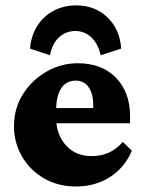

<svg xmlns="http://www.w3.org/2000/svg" viewBox="-20 -675 525 703"><path d="M258.8 7.8Q191.4 7.8 140.1 -22.5Q88.9 -52.7 60.1 -103Q31.2 -153.3 31.2 -211.9Q31.2 -279.3 64.5 -331.1Q97.7 -382.8 150.9 -413.1Q204.1 -443.4 264.6 -443.4Q353.5 -443.4 404.8 -390.1Q456.1 -336.9 456.1 -251V-223.6H172.9V-279.3H339.8L321.3 -249V-291Q321.3 -331.1 304.7 -355.5Q288.1 -379.9 256.8 -379.9Q235.4 -379.9 219.2 -368.2Q203.1 -356.4 194.3 -332Q185.5 -307.6 185.5 -269.5V-244.1Q185.5 -183.6 220.7 -143.6Q255.9 -103.5 316.4 -103.5Q349.6 -103.5 377.4 -115.7Q405.3 -127.9 429.7 -155.3L462.9 -123Q435.5 -59.6 381.3 -25.9Q327.1 7.8 258.8 7.8ZM163.1 -472.7 89.8 -497.1Q93.8 -543.9 116.2 -579.6Q138.7 -615.2 175.8 -635.3Q212.9 -655.3 258.8 -655.3Q328.1 -655.3 373.5 -611.3Q418.9 -567.4 423.8 -497.1L348.6 -472.7Q338.9 -515.6 314 -538.6Q289.1 -561.5 255.9 -561.5Q221.7 -561.5 196.3 -538.6Q170.9 -515.6 163.1 -472.7Z"/></svg>

Font: Crimson Pro Black
Style: Regular
Weight: 900
Designer: Jacques Le Bailly
Foundry: Baron von Fonthausen
Version: Version 1.003